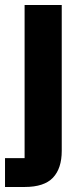

<svg xmlns="http://www.w3.org/2000/svg" viewBox="-29 -545 335 765"><path d="M-9 85H69V-525H217V56Q217 126 182 163Q147 200 69 200H-9Z"/></svg>

Font: IBM Plex Arabic
Style: Bold
Weight: 700
Designer: Mike Abbink, Paul van der Laan, Pieter van Rosmalen, Wael Morcos, Khajak Apelian
Foundry: Bold Monday
Version: Version 1.0